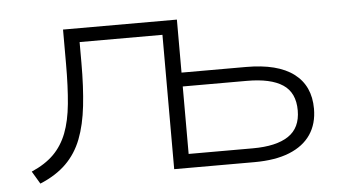

<svg xmlns="http://www.w3.org/2000/svg" viewBox="-41 -559 1143 635"><g transform="rotate(-5 530.0 -241.5)"><path d="M69 9 44 -33Q90 -53 118 -81Q146 -109 161.5 -149Q177 -189 182.5 -245.5Q188 -302 188 -379V-492H566V-316H780Q885 -316 938.5 -275.5Q992 -235 992 -159Q992 -109 968 -73.5Q944 -38 897 -19Q850 0 780 0H514V-446H239V-377Q239 -297 232 -234.5Q225 -172 207 -125.5Q189 -79 155.5 -46Q122 -13 69 9ZM566 -46H779Q857 -46 897.5 -73Q938 -100 938 -158Q938 -217 898 -243.5Q858 -270 779 -270H566Z"/></g></svg>

Font: Nunito Sans 7pt SemiExpanded ExtraLight
Style: Regular
Weight: 250
Width: 6
Designer: Vernon Adams
Foundry: Vernon Adams
Version: Version 3.101;gftools[0.9.27]